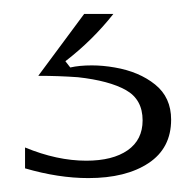

<svg xmlns="http://www.w3.org/2000/svg" viewBox="-20 -32 282 276"><path d="M16 210V180Q62 199 104 199Q142 199 163.5 184Q185 169 185 141Q185 111 161 97.5Q137 84 92 79Q64 77 35 77L101 -12H143Q113 26 74 56L81 65Q94 62 112 62Q128 62 145 65Q180 71 203 89.5Q226 108 226 140Q226 181 193.5 202.5Q161 224 107 224Q64 224 16 210Z"/></svg>

Font: Open Sauce Sans Light
Style: Regular
Weight: 300
Designer: Alfredo Marco Pradil
Foundry: Creative Sauce Fz LLC
Version: Version 1.477